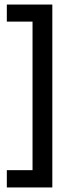

<svg xmlns="http://www.w3.org/2000/svg" viewBox="-20 -727 319 844"><path d="M210 97H10V21H123V-632H10V-707H210Z"/></svg>

Font: Bricolage Grotesque 10pt Condensed
Style: Regular
Weight: 400
Width: 3
Designer: Mathieu Triay
Foundry: Atelier Triay
Version: Version 1.000; ttfautohint (v1.8.4.7-5d5b);gftools[0.9.29]